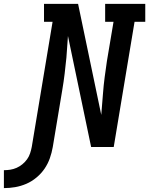

<svg xmlns="http://www.w3.org/2000/svg" viewBox="-130 -755 766 986"><path d="M-110 211V119Q-94 119 -77.5 116.5Q-61 114 -45 107Q-29 100 -15 88.5Q-1 77 9 63Q19 49 24.5 32.5Q30 16 33 0Q60 -161 86.5 -321.5Q113 -482 140 -643H96V-735H271L390 -165L399 -276Q402 -317 407.5 -358.5Q413 -400 419 -441L453 -643H410V-735H616V-643H561L454 0H338L219 -570L211 -459Q207 -418 202 -376.5Q197 -335 190 -294L141 0Q136 29 126 57.5Q116 86 99 111Q82 136 57.5 156.5Q33 177 5 189Q-23 201 -52 206Q-81 211 -110 211Z"/></svg>

Font: Iosevka Slab Semibold Extended
Style: Italic
Weight: 600
Width: 7
Italic angle: -9°
Monospace: yes
Designer: Belleve Invis
Foundry: Belleve Invis
Version: Version 11.1.0; ttfautohint (v1.8.3)